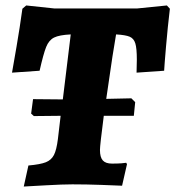

<svg xmlns="http://www.w3.org/2000/svg" viewBox="-20 -675 642 703"><path d="M602 -643Q594 -576 588 -506Q582 -436 581 -416L480 -409L481 -457Q481 -498 475.5 -516Q470 -534 455 -540.5Q440 -547 405 -549Q394 -488 374 -347L369 -313L461 -315L475 -301L470 -251H360Q346 -143 346 -126Q346 -99 356.5 -87.5Q367 -76 390 -76Q410 -76 424 -77Q438 -78 442 -79L445 -74L427 5Q406 4 351 2Q296 0 245 0Q209 0 148 3.5Q87 7 67 8L84 -69Q128 -73 148 -81Q168 -89 177.5 -107.5Q187 -126 192 -166L202 -251L104 -250L94 -259L101 -312L210 -311L239 -549Q197 -547 178 -537.5Q159 -528 149 -503Q139 -478 125 -416L24 -409Q28 -431 40.5 -504Q53 -577 62 -643L76 -655L179 -644H482L591 -655Z"/></svg>

Font: Alegreya SC ExtraBold
Style: Italic
Weight: 800
Italic angle: -7°
Designer: Juan Pablo del Peral
Foundry: Huerta Tipografica
Version: Version 2.007; ttfautohint (v1.6)